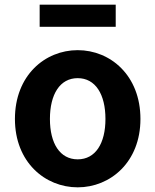

<svg xmlns="http://www.w3.org/2000/svg" viewBox="-20 -789 666 823"><path d="M313 14C453 14 582 -94 582 -279C582 -466 453 -574 313 -574C173 -574 44 -466 44 -279C44 -94 173 14 313 14ZM313 -106C237 -106 194 -174 194 -279C194 -385 237 -454 313 -454C389 -454 432 -385 432 -279C432 -174 389 -106 313 -106ZM150 -674H476V-769H150Z"/></svg>

Font: Genne Gothic Bold
Style: Regular
Weight: 700
Designer: Ryoko NISHIZUKA (kana & ideographs); Paul D. Hunt (Latin, Greek & Cyrillic); Wenlong ZHANG (bopomofo); Sandoll Communica
Foundry: Adobe Systems Incorporated
Version: Version 1.004;PS 1.004;hotconv 16.6.51;makeotf.lib2.5.65220